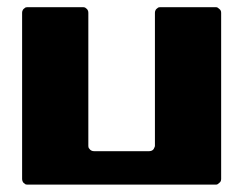

<svg xmlns="http://www.w3.org/2000/svg" viewBox="-20 -500 660 521"><path d="M400.4 -464.8Q400.4 -468.8 401.4 -470.7Q402.3 -473.6 404.3 -475.6Q406.2 -477.5 409.2 -479.5Q412.1 -480.5 415 -480.5Q452.1 -480.5 490.2 -480.5Q527.3 -480.5 565.4 -480.5Q568.4 -480.5 570.3 -479.5Q573.2 -477.5 575.2 -475.6Q578.1 -473.6 579.1 -470.7Q580.1 -468.8 580.1 -464.8Q580.1 -352.5 580.1 -240.2Q580.1 -127 580.1 -14.6Q580.1 -11.7 579.1 -8.8Q578.1 -5.9 575.2 -3.9Q573.2 -2 570.3 0Q568.4 1 565.4 1Q437.5 1 309.6 1Q182.6 1 54.7 1Q51.8 1 48.8 0Q46.9 -2 43.9 -3.9Q42 -5.9 41 -8.8Q40 -11.7 40 -14.6Q40 -127 40 -240.2Q40 -352.5 40 -464.8Q40 -468.8 41 -470.7Q42 -473.6 43.9 -475.6Q46.9 -477.5 48.8 -479.5Q51.8 -480.5 54.7 -480.5Q92.8 -480.5 129.9 -480.5Q168 -480.5 205.1 -480.5Q208 -480.5 210.9 -479.5Q213.9 -477.5 215.8 -475.6Q217.8 -473.6 218.8 -470.7Q219.7 -468.8 219.7 -464.8Q219.7 -375 219.7 -285.2Q219.7 -194.3 219.7 -104.5Q219.7 -101.6 220.7 -98.6Q222.7 -95.7 224.6 -93.8Q226.6 -91.8 229.5 -90.8Q231.4 -89.8 235.4 -89.8Q272.5 -89.8 309.6 -89.8Q347.7 -89.8 384.8 -89.8Q387.7 -89.8 390.6 -90.8Q393.6 -91.8 395.5 -93.8Q397.5 -95.7 398.4 -98.6Q400.4 -101.6 400.4 -104.5Q400.4 -194.3 400.4 -285.2Q400.4 -375 400.4 -464.8Z"/></svg>

Font: pil love
Style: regular
Weight: 400
Designer: pierpaolo belleggia, riccardo antolini, manuela ilari
Foundry: pil communication
Version: Version 1.2